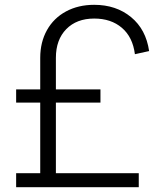

<svg xmlns="http://www.w3.org/2000/svg" viewBox="-20 -777 686 797"><path d="M47 -58H147V-351H47V-406H147V-537Q147 -602 175 -652Q203 -702 254 -729.5Q305 -757 371 -757Q462 -757 524 -706Q586 -655 599 -565L540 -552Q531 -623 486 -661.5Q441 -700 371 -700Q298 -700 255 -656Q212 -612 212 -537V-406H397V-351H212V-58H556V0H47Z"/></svg>

Font: Eudoxus Sans Light
Style: Regular
Weight: 300
Designer: Stijn de Vries
Foundry: tokotype
Version: Version 2.005